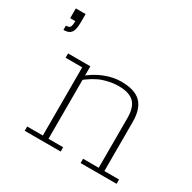

<svg xmlns="http://www.w3.org/2000/svg" viewBox="-134 -717 851 851"><g transform="rotate(30 291.5 -291.5)"><path d="M20 -473V-495Q37 -495 41.5 -503Q46 -511 46 -533H20V-583H70V-539Q70 -517 65.5 -502Q61 -487 50.5 -480Q40 -473 20 -473ZM95 0V-22H175V-371H90V-393H204V-341L192 -336Q230 -369 273.5 -386Q317 -403 357 -403Q427 -403 458.5 -371.5Q490 -340 490 -273V-22H565V0H381V-22H461V-278Q461 -331 436.5 -355.5Q412 -380 357 -380Q319 -380 279 -366.5Q239 -353 189 -312L204 -335V-22H279V0Z"/></g></svg>

Font: Rokkitt Thin
Style: Regular
Weight: 250
Version: Version 3.103